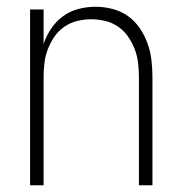

<svg xmlns="http://www.w3.org/2000/svg" viewBox="-20 -548 540 568"><path d="M69 0V-520H109V-418Q117 -442 131.5 -463.5Q146 -485 166.5 -500Q187 -515 212 -521.5Q237 -528 263 -528Q288 -528 313 -521.5Q338 -515 358.5 -500.5Q379 -486 393.5 -464.5Q408 -443 416.5 -419.5Q425 -396 428 -370.5Q431 -345 431 -320V0H391V-320Q391 -341 388.5 -362Q386 -383 378.5 -402.5Q371 -422 359 -439.5Q347 -457 329.5 -469Q312 -481 291.5 -486Q271 -491 250 -491Q229 -491 208.5 -486Q188 -481 170.5 -469Q153 -457 141 -439.5Q129 -422 121.5 -402.5Q114 -383 111.5 -362Q109 -341 109 -320V0Z"/></svg>

Font: Iosevka SS18 Extralight
Style: Regular
Weight: 200
Monospace: yes
Designer: Belleve Invis
Foundry: Belleve Invis
Version: Version 25.1.1; ttfautohint (v1.8.4)